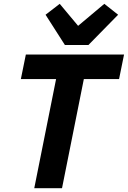

<svg xmlns="http://www.w3.org/2000/svg" viewBox="-20 -983 668 1003"><path d="M442 -748H319L218 -906L292 -963L388 -848L525 -963L597 -906ZM602 -570H418L304 0H159L273 -570H89L115 -698H628Z"/></svg>

Font: Aneliza
Style: Bold Italic
Weight: 700
Italic angle: -11.31°
Designer: Mike Abbink, Paul van der Laan, Pieter van Rosmalen
Foundry: Bold Monday
Version: Version 3.0